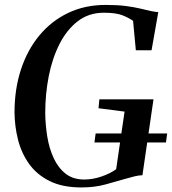

<svg xmlns="http://www.w3.org/2000/svg" viewBox="-20 -772 716 800"><path d="M319 9Q240 9 186.5 -17.8Q133 -44.5 101 -89.5Q69 -134.5 55 -190.2Q41 -246 40.5 -303.5Q40.5 -400.5 67.2 -482.2Q94 -564 144.2 -624.5Q194.5 -685 264.2 -718.2Q334 -751.5 420 -751.5Q469.5 -751.5 504 -747Q538.5 -742.5 563.5 -736.5Q588.5 -730.5 608.5 -726Q616 -725 623 -723.5Q630 -722 639.5 -721.5L611.5 -562.5H546L534.5 -685Q519 -696.5 491.5 -707.8Q464 -719 413 -719Q350 -719 304 -683.5Q258 -648 227.8 -588.2Q197.5 -528.5 183 -454Q168.5 -379.5 168.5 -301.5Q169 -252 177 -202.8Q185 -153.5 203.8 -113Q222.5 -72.5 253.5 -48.2Q284.5 -24 331 -24Q366 -24 402.8 -36.5Q439.5 -49 464 -67L499 -307L390.5 -321L394 -358H619.5L573.5 -42Q558 -41.5 540.5 -37.2Q523 -33 499 -26Q464.5 -16 419.5 -3.5Q374.5 9 319 9ZM373.5 -178.5 378.5 -216H676.5L671.5 -178.5Z"/></svg>

Font: Merriweather 120pt Medium
Style: Italic
Weight: 500
Italic angle: -7.8°
Version: Version 2.101